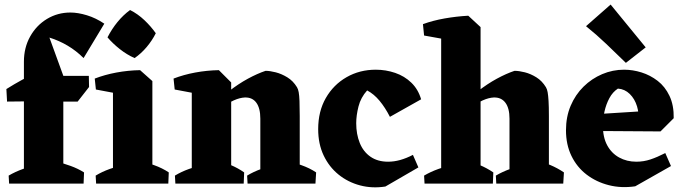

<svg xmlns="http://www.w3.org/2000/svg" viewBox="-20 -806 2994 843"><path d="M85 0V-535Q85 -597 112.5 -646Q140 -695 186.5 -723Q233 -751 289 -751Q322 -751 361.5 -739Q401 -727 438 -702L347 -551Q315 -583 277 -605.5Q239 -628 197 -641L261 -465L258 -437V0ZM20 0 18 -35Q47 -52 80.5 -64Q114 -76 142 -83L132 0ZM202 0 227 -97Q258 -89 290 -77.5Q322 -66 349 -49L347 0ZM11 -360 8 -415Q43 -437 77 -455.5Q111 -474 144 -491L211 -431L198 -362ZM205 -360V-473H370L371 -424L321 -360Z M476 0V-446L595 -498L649 -450V0ZM402 0 400 -35Q428 -52 461.5 -64Q495 -76 523 -83L514 0ZM561 0 586 -103Q617 -95 655 -81.5Q693 -68 721 -49L719 0ZM401 -413 396 -461Q440 -478 491 -487.5Q542 -497 595 -498L594 -428L518 -391ZM571 -551Q537 -566 506 -590.5Q475 -615 452 -642Q471 -679 496 -709.5Q521 -740 551 -762Q585 -745 614 -717.5Q643 -690 664 -660Q648 -628 624 -599.5Q600 -571 571 -551Z M822 0V-446L941 -498L995 -444V0ZM1123 0V-285Q1123 -331 1105.5 -355Q1088 -379 1055 -378Q1033 -377 1007 -365.5Q981 -354 955 -337.5Q929 -321 905 -303L899 -329Q941 -371 984 -404.5Q1027 -438 1068.5 -460.5Q1110 -483 1146 -495Q1165 -495 1190.5 -488.5Q1216 -482 1241.5 -466.5Q1267 -451 1284 -423Q1289 -415 1291.5 -401Q1294 -387 1295 -362.5Q1296 -338 1296 -296V0ZM747 -413 742 -461Q786 -478 837 -487.5Q888 -497 941 -498L940 -428L864 -391ZM750 0 748 -35Q776 -52 809.5 -64Q843 -76 871 -83L862 0ZM905 0 930 -103Q961 -95 993 -81.5Q1025 -68 1052 -49L1050 0ZM1067 0 1065 -35Q1093 -52 1126.5 -64Q1160 -76 1188 -83L1179 0ZM1206 0 1231 -103Q1263 -95 1301.5 -81.5Q1340 -68 1368 -49L1365 0Z M1672 13Q1614 22 1561 8Q1508 -6 1466.5 -39.5Q1425 -73 1401 -123.5Q1377 -174 1377 -239Q1377 -317 1410.5 -375.5Q1444 -434 1501.5 -467Q1559 -500 1630 -500Q1674 -500 1715 -486Q1756 -472 1786 -443Q1816 -414 1829 -370L1692 -293Q1671 -334 1646.5 -363.5Q1622 -393 1592 -409Q1564 -378 1554 -338.5Q1544 -299 1544 -265Q1544 -217 1559.5 -178.5Q1575 -140 1606.5 -118Q1638 -96 1684 -96Q1710 -96 1737 -103.5Q1764 -111 1793 -126L1817 -71Z M1917 0V-684L2036 -737L2090 -687V0ZM2217 0V-285Q2217 -331 2199 -355Q2181 -379 2148 -378Q2126 -377 2100 -365.5Q2074 -354 2048 -337.5Q2022 -321 1998 -303L1993 -329Q2034 -371 2077 -404.5Q2120 -438 2161.5 -460.5Q2203 -483 2239 -495Q2259 -495 2284.5 -488.5Q2310 -482 2335 -466.5Q2360 -451 2377 -423Q2382 -415 2384.5 -401Q2387 -387 2388.5 -362.5Q2390 -338 2390 -296V0ZM1842 -650 1837 -700Q1881 -716 1932 -725Q1983 -734 2036 -737L2035 -666L1959 -629ZM1844 0 1842 -35Q1871 -52 1904.5 -64Q1938 -76 1966 -83L1956 0ZM1998 0 2023 -103Q2054 -95 2086 -81.5Q2118 -68 2146 -49L2144 0ZM2159 0 2157 -35Q2186 -52 2219.5 -64Q2253 -76 2281 -83L2271 0ZM2308 0 2333 -103Q2364 -95 2396 -81.5Q2428 -68 2456 -49L2453 0Z M2769 12Q2708 21 2653 7Q2598 -7 2555.5 -39.5Q2513 -72 2489 -121.5Q2465 -171 2465 -234Q2465 -293 2485.5 -341.5Q2506 -390 2542 -425.5Q2578 -461 2624 -480.5Q2670 -500 2720 -500Q2758 -500 2796.5 -488Q2835 -476 2867.5 -451Q2900 -426 2919.5 -385Q2939 -344 2938 -287L2782 -273Q2787 -306 2777 -339Q2767 -372 2745 -393.5Q2723 -415 2693 -417Q2670 -402 2655.5 -375Q2641 -348 2634 -316Q2627 -284 2627 -255Q2627 -203 2646 -168Q2665 -133 2698.5 -114.5Q2732 -96 2774 -96Q2806 -96 2836 -106Q2866 -116 2901 -134L2926 -77ZM2880 -229 2581 -231 2569 -303 2855 -321 2938 -287ZM2728 -530Q2686 -571 2642 -613Q2598 -655 2553 -691L2661 -786L2815 -598Z"/></svg>

Font: Eczar
Style: Bold
Weight: 700
Designer: Vaibhav Singh
Foundry: Rosetta Type Foundry
Version: Version 2.000